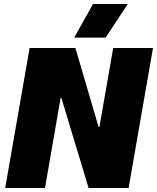

<svg xmlns="http://www.w3.org/2000/svg" viewBox="-20 -940 785 960"><path d="M6 0H205L283 -450H287L423 0H623L745 -700H546L477 -305H473L357 -700H128ZM619 -920H445L351 -752H508Z"/></svg>

Font: Fixel Text 20240404 Black
Style: Italic
Weight: 900
Width: 4
Italic angle: -10°
Designer: AlfaBravo + MacPaw
Foundry: Kyrylo Tkachov, Marchela Mozhyna, Serhii Makarenko, Maria Weinstein, Zakhar Kryvoshyya
Version: Version 1.211;Glyphs 3.2 (3225)